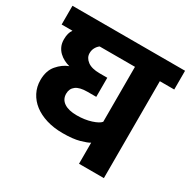

<svg xmlns="http://www.w3.org/2000/svg" viewBox="-156 -783 917 923"><g transform="rotate(30 302.5 -321.0)"><path d="M397 0V-117Q383 -108 347.5 -98Q312 -88 255 -88Q205 -88 164.5 -100.5Q124 -113 95.5 -135Q67 -157 51 -188Q35 -219 35 -256Q35 -308 62 -339.5Q89 -371 122 -383Q106 -387 90.5 -395Q75 -403 62.5 -415Q50 -427 42.5 -443.5Q35 -460 35 -482Q35 -518 50 -538H-10V-642H615V-538H535V0ZM201 -538Q190 -530 182.5 -516.5Q175 -503 175 -486Q175 -461 198 -443.5Q221 -426 266 -426H308V-320H259Q216 -320 195.5 -304.5Q175 -289 175 -261Q175 -230 200 -213Q225 -196 271 -196Q315 -196 350.5 -207.5Q386 -219 397 -233V-538Z"/></g></svg>

Font: Mukta ExtraBold
Style: Regular
Weight: 800
Designer: Girish Dalvi and Yashodeep Gholap
Foundry: Ek Type
Version: Version 2.538;PS 1.002;hotconv 16.6.51;makeotf.lib2.5.65220;